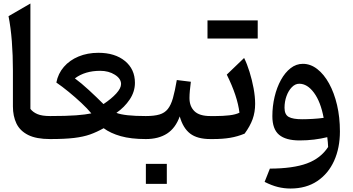

<svg xmlns="http://www.w3.org/2000/svg" viewBox="-20 -788 1999 1088"><path d="M152.3 -768.1V-170.9Q166.5 -152.3 192.1 -141.4Q217.8 -130.4 263.7 -130.4H264.2V0H263.7Q185.5 0 139.4 -23.2Q93.3 -46.4 73.2 -88.1Q53.2 -129.9 53.2 -185.1V-386.7Q53.2 -475.6 47.1 -554Q41 -632.3 28.3 -696.3Z M537.6 -488.8Q631.3 -488.8 688 -442.4Q744.6 -396 744.6 -318.8Q744.6 -268.6 715.1 -224.4Q685.5 -180.2 639.6 -148.4Q685.5 -130.4 806.2 -130.4H806.6V0H806.2Q722.2 0 664.3 -16.4Q606.4 -32.7 567.4 -61.5Q528.3 -39.6 490.5 -26.1Q452.6 -12.7 399.9 -6.3Q347.2 0 264.2 0Q257.8 0 252 -7.6Q246.1 -15.1 246.1 -34.7V-95.7Q246.1 -114.7 251.2 -122.6Q256.3 -130.4 264.2 -130.4Q356 -130.4 410.9 -134.5Q465.8 -138.7 497.6 -145.5Q475.6 -172.4 441.2 -204.6Q406.7 -236.8 369.1 -267.6Q331.5 -298.3 299.3 -320.3Q309.1 -371.1 341.8 -408.9Q374.5 -446.8 425 -467.8Q475.6 -488.8 537.6 -488.8ZM547.9 -386.7Q461.4 -386.7 404.3 -343.8Q440.4 -317.4 483.6 -277.6Q526.9 -237.8 566.4 -198.2Q611.8 -228.5 638.9 -258.3Q666 -288.1 666 -312Q666 -342.3 630.9 -364.5Q595.7 -386.7 547.9 -386.7Z M806.6 140.6H925.3V253.9H806.6ZM806.6 0Q797.4 0 793 -7.8Q788.6 -15.6 788.6 -34.7V-95.7Q788.6 -114.7 793 -122.6Q797.4 -130.4 806.6 -130.4Q854 -130.4 883.5 -139.2Q913.1 -147.9 930.9 -170.2Q948.7 -192.4 960 -232.2Q971.2 -272 981.9 -334.5L1061.5 -324.7Q1058.1 -298.3 1055.9 -274.9Q1053.7 -251.5 1053.7 -232.4Q1053.7 -185.5 1081.8 -158Q1109.9 -130.4 1171.9 -130.4H1172.4V0H1171.9Q1098.1 0 1057.6 -31Q1017.1 -62 998.5 -128.4Q974.6 -62 926.5 -31Q878.4 0 806.6 0Z M1155.8 -569.8V-672.4H1440.4V-569.8ZM1172.4 0Q1163.1 0 1158.7 -7.8Q1154.3 -15.6 1154.3 -34.7V-95.7Q1154.3 -114.7 1158.7 -122.6Q1163.1 -130.4 1172.4 -130.4H1202.6Q1243.2 -130.4 1279.3 -134.5Q1315.4 -138.7 1336.9 -149.4Q1325.7 -243.2 1265.1 -365.2L1363.3 -459.5Q1379.9 -426.3 1394 -380.9Q1408.2 -335.4 1417 -287.8Q1425.8 -240.2 1425.8 -199.7Q1425.8 -152.3 1411.4 -112.5Q1397 -72.8 1366.2 -30.8Q1326.2 -14.2 1283.9 -7.1Q1241.7 0 1186.5 0Z M1626 280.3Q1589.8 280.3 1554.9 271.7Q1520 263.2 1479.5 242.7L1509.3 167.5Q1640.6 167 1719 138.2Q1797.4 109.4 1839.4 44.9Q1838.9 30.3 1837.6 17.3Q1836.4 4.4 1834.5 -10.7Q1799.8 -2 1759.8 2.9Q1719.7 7.8 1677.7 7.8Q1599.6 7.8 1561.5 -24.2Q1523.4 -56.2 1523.4 -129.9Q1523.4 -186.5 1536.1 -239.7Q1548.8 -293 1572 -335Q1595.2 -377 1626.7 -401.6Q1658.2 -426.3 1696.3 -426.3Q1739.7 -426.3 1777.8 -396.7Q1815.9 -367.2 1844.7 -314.9Q1873.5 -262.7 1889.9 -193.1Q1906.2 -123.5 1906.2 -43.5Q1906.2 50.3 1873.3 123.3Q1840.3 196.3 1777.6 238.3Q1714.8 280.3 1626 280.3ZM1814 -120.1Q1797.4 -210.4 1759.5 -262Q1721.7 -313.5 1675.8 -313.5Q1652.8 -313.5 1633.8 -293.9Q1614.7 -274.4 1603.5 -243.4Q1592.3 -212.4 1592.3 -177.2Q1592.3 -138.7 1616 -125.5Q1639.6 -112.3 1691.9 -112.3Q1720.7 -112.3 1753.2 -114.3Q1785.6 -116.2 1814 -120.1Z"/></svg>

Font: Pinar-DS3-FD SemiBold
Style: Regular
Weight: 600
Designer: Amin Abedi
Version: Version 3.000